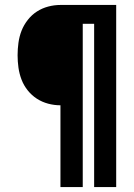

<svg xmlns="http://www.w3.org/2000/svg" viewBox="-20 -755 540 775"><path d="M224 0V-330Q199 -330 174.5 -336.5Q150 -343 129 -356.5Q108 -370 92 -390Q76 -410 67 -433.5Q58 -457 54.5 -482Q51 -507 51 -532Q51 -557 54.5 -582.5Q58 -608 67 -631Q76 -654 92 -674.5Q108 -695 129 -708.5Q150 -722 174.5 -728.5Q199 -735 224 -735H449V0H360V-659H314V0Z"/></svg>

Font: Iosevka Curly Extrabold
Style: Regular
Weight: 800
Monospace: yes
Designer: Belleve Invis
Foundry: Belleve Invis
Version: Version 22.1.2; ttfautohint (v1.8.4)